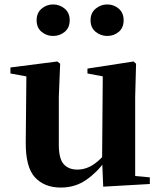

<svg xmlns="http://www.w3.org/2000/svg" viewBox="-20 -828 725 865"><path d="M254 17Q180 17 137.5 -29Q95 -75 96 -188L99 -501L130 -478L27 -497V-524L238 -551L251 -541L245 -391V-176Q245 -113 267 -88.5Q289 -64 328 -64Q370 -64 406.5 -90.5Q443 -117 471 -157L507 -103H454Q417 -51 367.5 -17Q318 17 254 17ZM445 13 440 -108V-111L443 -484L374 -497V-519L582 -551L593 -541L589 -391V-35L655 -29V1ZM219 -666Q190 -666 167.5 -684.5Q145 -703 145 -737Q145 -770 167.5 -789Q190 -808 219 -808Q249 -808 271.5 -789Q294 -770 294 -737Q294 -703 271.5 -684.5Q249 -666 219 -666ZM463 -666Q434 -666 411 -684.5Q388 -703 388 -737Q388 -770 411 -789Q434 -808 463 -808Q493 -808 515 -789Q537 -770 537 -737Q537 -703 515 -684.5Q493 -666 463 -666Z"/></svg>

Font: Noto Serif TC ExtraBold
Style: Regular
Weight: 800
Designer: Ryoko NISHIZUKA 西塚涼子 (kana & ideographs); Frank Grießhammer (Latin, Greek & Cyrillic); Wenlong ZHANG 张文龙 (bopomofo); San
Foundry: Adobe
Version: Version 2.002-H1;hotconv 1.1.0;makeotfexe 2.6.0